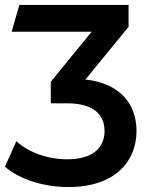

<svg xmlns="http://www.w3.org/2000/svg" viewBox="-39 -554 600 775"><path d="M480 -446V-534H39L8 -426H331L166 -224V-137H231C337 -137 383 -93 383 -25C383 47 329 89 233 89C153 89 76 61 27 16L-19 119C40 170 137 201 238 201C424 201 512 98 512 -25C512 -137 443 -218 306 -233Z"/></svg>

Font: Talent
Style: Bold
Weight: 600
Designer: Mike Powis
Version: Version 1.001;hotconv 1.0.109;makeotfexe 2.5.65596